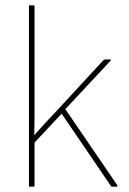

<svg xmlns="http://www.w3.org/2000/svg" viewBox="-20 -703 485 723"><path d="M92 0Q89 0 89 -3V-680Q89 -683 92 -683H106Q110 -683 110 -680V-337Q110 -301 110 -266Q110 -231 109 -195H110Q130 -218 150.5 -240Q171 -262 192 -284L370 -477Q373 -479 375 -479H395Q397 -479 397.5 -477.5Q398 -476 396 -474L226 -292L422 -5Q423 -3 422 -1.5Q421 0 419 0H402Q399 0 398 -2L212 -275L110 -166V-3Q110 0 106 0Z"/></svg>

Font: Sofia Sans Semi Condensed Thin
Style: Regular
Weight: 250
Version: Version 4.100